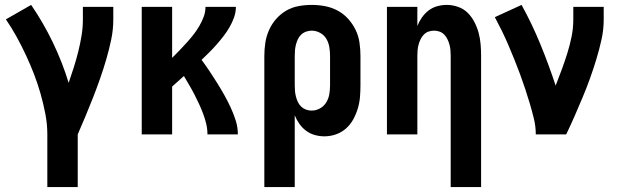

<svg xmlns="http://www.w3.org/2000/svg" viewBox="-20 -548 2540 783"><path d="M173 215V0Q173 -42 165 -83.5Q157 -125 145.5 -165.5Q134 -206 119 -245Q104 -284 86 -322.5Q68 -361 48 -397.5Q28 -434 4 -469L107 -528Q157 -455 195.5 -375Q234 -295 260 -210Q271 -242 281 -273.5Q291 -305 299 -337Q307 -369 312.5 -402Q318 -435 318 -468V-520H442V-468Q442 -427 433.5 -386.5Q425 -346 413.5 -306.5Q402 -267 388.5 -228.5Q375 -190 360 -151.5Q345 -113 329 -75Q313 -37 297 0V215Z M558 0V-520H682V-312Q697 -327 711.5 -342Q726 -357 740.5 -373Q755 -389 768 -405.5Q781 -422 792 -440.5Q803 -459 810.5 -479Q818 -499 818 -520H942Q942 -498 934.5 -477Q927 -456 916 -437Q905 -418 891.5 -400.5Q878 -383 863.5 -366.5Q849 -350 833.5 -334.5Q818 -319 802 -304Q819 -281 835 -257Q851 -233 866 -209Q881 -185 895 -160Q909 -135 921 -109Q933 -83 941.5 -56Q950 -29 950 0H826Q826 -22 821 -43Q816 -64 808.5 -84Q801 -104 792 -123.5Q783 -143 773 -162.5Q763 -182 752 -200.5Q741 -219 730 -238Q718 -227 706 -216.5Q694 -206 682 -195V0Z M1058 215V-320Q1058 -347 1062 -373.5Q1066 -400 1077 -425Q1088 -450 1106 -470.5Q1124 -491 1147 -504.5Q1170 -518 1197 -523Q1224 -528 1251 -528Q1278 -528 1305 -523Q1332 -518 1356.5 -505Q1381 -492 1399.5 -471.5Q1418 -451 1430 -426.5Q1442 -402 1446 -374.5Q1450 -347 1450 -320V-200Q1450 -176 1448 -152Q1446 -128 1439 -105Q1432 -82 1420.5 -61Q1409 -40 1391 -24Q1373 -8 1350 0Q1327 8 1303 8Q1283 8 1263.5 2.5Q1244 -3 1228 -15Q1212 -27 1200.5 -43.5Q1189 -60 1182 -78V215ZM1251 -97Q1269 -97 1285 -106Q1301 -115 1310.5 -130.5Q1320 -146 1323 -164Q1326 -182 1326 -200V-320Q1326 -338 1323 -356Q1320 -374 1311 -389.5Q1302 -405 1285.5 -414Q1269 -423 1251 -423Q1240 -423 1228.5 -419Q1217 -415 1208.5 -407Q1200 -399 1195 -388.5Q1190 -378 1187 -366.5Q1184 -355 1183 -343.5Q1182 -332 1182 -320V-200Q1182 -188 1183 -176.5Q1184 -165 1187 -153.5Q1190 -142 1195 -131.5Q1200 -121 1208.5 -113Q1217 -105 1228 -101Q1239 -97 1251 -97Z M1818 215V-320Q1818 -332 1817 -343.5Q1816 -355 1813 -366Q1810 -377 1805 -387.5Q1800 -398 1792 -406.5Q1784 -415 1773 -419Q1762 -423 1750 -423Q1738 -423 1727 -419Q1716 -415 1708 -406.5Q1700 -398 1695 -387.5Q1690 -377 1687 -366Q1684 -355 1683 -343.5Q1682 -332 1682 -320V0H1558V-520H1682V-442Q1689 -460 1700.5 -476.5Q1712 -493 1727.5 -505Q1743 -517 1762.5 -522.5Q1782 -528 1802 -528Q1825 -528 1848 -520Q1871 -512 1887.5 -495.5Q1904 -479 1915 -457.5Q1926 -436 1932 -413.5Q1938 -391 1940 -367.5Q1942 -344 1942 -320V215Z M2165 0Q2165 -32 2157.5 -63Q2150 -94 2141 -124.5Q2132 -155 2122 -185Q2112 -215 2101 -245Q2090 -275 2078 -304.5Q2066 -334 2053.5 -363.5Q2041 -393 2027 -421.5Q2013 -450 1998 -478L2107 -528Q2150 -450 2184 -367Q2218 -284 2246 -199Q2259 -232 2271 -264.5Q2283 -297 2293.5 -330.5Q2304 -364 2311 -398.5Q2318 -433 2318 -468V-520H2442V-468Q2442 -427 2433 -386.5Q2424 -346 2412 -306.5Q2400 -267 2386 -228Q2372 -189 2356 -151Q2340 -113 2323.5 -75Q2307 -37 2289 0Z"/></svg>

Font: Iosevka Curly Extrabold
Style: Regular
Weight: 800
Monospace: yes
Designer: Belleve Invis
Foundry: Belleve Invis
Version: Version 22.1.2; ttfautohint (v1.8.4)